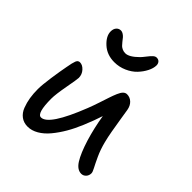

<svg xmlns="http://www.w3.org/2000/svg" viewBox="-210 -912 1078 1078"><g transform="rotate(45 328.5 -373.5)"><path d="M267.1 -580.1Q209 -580.1 169.9 -615.7Q130.9 -651.4 130.9 -688Q130.9 -708.5 141.4 -720.7Q151.9 -732.9 168.9 -732.9Q178.2 -732.9 188 -726.3Q197.8 -719.7 203.4 -712.9Q209 -706.1 219.2 -692.9Q228.5 -681.2 234.6 -675.3Q240.7 -669.4 251.5 -664.3Q262.2 -659.2 275.9 -659.2Q306.2 -659.2 350.1 -703.1Q357.9 -710.9 372.1 -729.2Q386.2 -747.6 396.7 -757.3Q407.2 -767.1 418 -767.1Q432.1 -767.1 440.2 -758.1Q448.2 -749 448.2 -734.9Q447.8 -711.9 434.3 -685.3Q420.9 -658.7 398.4 -635Q376 -611.3 341.1 -595.7Q306.2 -580.1 267.1 -580.1ZM179.2 20Q147.9 20 125.5 3.2Q103 -13.7 91.8 -43Q80.6 -72.3 75.7 -103Q70.8 -133.8 70.8 -169.9Q70.8 -202.6 79.8 -265.6Q88.9 -328.6 97.2 -371.1Q104 -411.1 110.6 -427.5Q117.2 -443.8 131.8 -443.8Q152.8 -443.8 170.9 -423.8Q189 -403.8 189 -377Q189 -365.7 175.5 -292.5Q162.1 -219.2 162.1 -186Q162.1 -69.8 195.8 -69.8Q256.8 -69.8 344.2 -293Q356 -322.8 368.4 -360.4Q380.9 -397.9 388.2 -420.2Q395.5 -442.4 404.5 -463.6Q413.6 -484.9 423.6 -494.4Q433.6 -503.9 445.8 -503.9Q469.2 -503.9 486.6 -487.5Q503.9 -471.2 508.8 -442.9Q510.7 -430.7 518.6 -381.6Q526.4 -332.5 533.2 -294.2Q540 -255.9 547.9 -225.1Q559.6 -178.7 577.6 -139.6Q595.7 -100.6 606.9 -79.6Q618.2 -58.6 618.2 -48.8Q618.2 -30.3 606.7 -18.1Q595.2 -5.9 579.1 -5.9Q546.4 -5.9 521.5 -45.4Q496.6 -85 472.2 -163.1Q449.2 -238.8 436 -320.8Q419.9 -270.5 395 -210.9Q375 -162.6 351.6 -122.3Q328.1 -82 301 -49.3Q273.9 -16.6 242.4 1.7Q210.9 20 179.2 20Z"/></g></svg>

Font: Shantell Sans Irregular
Style: Regular
Weight: 400
Designer: Stephen Nixon, Anya Danilova, Shantell Martin
Foundry: Arrow Type
Version: Version 1.006;[9816181b4]